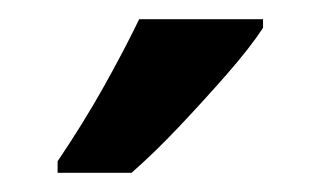

<svg xmlns="http://www.w3.org/2000/svg" viewBox="-20 -786 334 200"><path d="M254 -757Q241 -737 217 -709.5Q193 -682 166.5 -654Q140 -626 117 -606H40V-618Q67 -658 88 -695.5Q109 -733 125 -766H254Z"/></svg>

Font: Noto Sans Thai Looped ExtraCondensed SemiBold
Style: Regular
Weight: 600
Width: 2
Designer: Sasikarn Vongin, Ben Mitchell
Foundry: The Fontpad Ltd
Version: Version 1.001; ttfautohint (v1.8.4.7-5d5b)